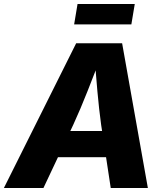

<svg xmlns="http://www.w3.org/2000/svg" viewBox="-42 -945 832 965"><path d="M-22.5 0 340.8 -727.5H571.8L701.2 0H514.6L466.3 -317.9Q455.6 -396 447.5 -486.3Q439.5 -576.7 432.6 -672.9H470.7Q433.6 -577.6 398.2 -487.5Q362.8 -397.5 326.2 -317.9L176.3 0ZM168 -154.8 189.9 -286.6H583.5L562 -154.8ZM635.3 -924.8 618.2 -822.3H330.6L347.7 -924.8Z"/></svg>

Font: Inter ExtraBold
Style: Italic
Weight: 800
Italic angle: -9.3988°
Designer: Rasmus Andersson
Foundry: rsms
Version: Version 4.001;git-66647c0bb